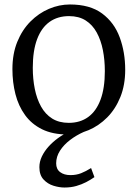

<svg xmlns="http://www.w3.org/2000/svg" viewBox="-20 -590 615 858"><path d="M35.5 -281Q35.5 -349.5 57.2 -403Q79 -456.5 116 -493.8Q153 -531 198.8 -550.5Q244.5 -570 292.5 -570Q382 -570 436.2 -529.8Q490.5 -489.5 515 -423Q539.5 -356.5 539.5 -278Q539.5 -210 517.8 -156.2Q496 -102.5 459 -65.2Q422 -28 376.2 -8.5Q330.5 11 282.5 11Q215.5 11 168.2 -12.2Q121 -35.5 91.8 -76Q62.5 -116.5 49 -169.2Q35.5 -222 35.5 -281ZM287.5 -41Q338 -41 374 -67Q410 -93 429.2 -144.5Q448.5 -196 448.5 -272Q448.5 -321.5 439.8 -366Q431 -410.5 412.2 -444.8Q393.5 -479 363 -498.5Q332.5 -518 288.5 -518Q237.5 -518 201.2 -492Q165 -466 145.8 -414.8Q126.5 -363.5 126.5 -287Q126.5 -237 135.5 -192.5Q144.5 -148 163.5 -113.8Q182.5 -79.5 213.2 -60.2Q244 -41 287.5 -41ZM268 248Q245 248 219 240Q193 232 174.5 212Q156 192 156 157Q156 132.5 167.2 109Q178.5 85.5 197.2 64.8Q216 44 239.5 27Q263 10 287.5 -1L317.5 -5L355.5 -1Q321.5 14 293.2 35.5Q265 57 248 83.5Q231 110 231 140Q231 166 248.8 179.2Q266.5 192.5 295 192.5Q321 192.5 342.5 184Q364 175.5 387 161L402 201.5Q385 213.5 364.8 224Q344.5 234.5 320.8 241.2Q297 248 268 248Z"/></svg>

Font: Merriweather Light
Style: Regular
Weight: 300
Version: Version 2.100